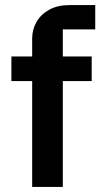

<svg xmlns="http://www.w3.org/2000/svg" viewBox="-20 -738 413 758"><path d="M228 0H107V-586Q107 -622 124.5 -652Q142 -682 175 -700Q208 -718 255 -718H356V-622H228ZM25 -418V-515H342V-418Z"/></svg>

Font: 42dot Sans Light
Style: Bold
Weight: 700
Version: Version 1.000